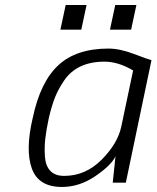

<svg xmlns="http://www.w3.org/2000/svg" viewBox="-20 -727 622 763"><path d="M235 -28Q320 -28 384 -92.5Q448 -157 462 -224L509 -447Q450 -482 395 -482Q340 -482 300 -463Q260 -444 235.5 -408Q211 -372 198 -338.5Q185 -305 174 -258Q164 -211 160 -176.5Q156 -142 158.5 -105Q161 -68 180 -48Q199 -28 235 -28ZM582 -488 480 -1H428L439 -106Q423 -71 359.5 -27.5Q296 16 226 16Q133 16 106.5 -57.5Q80 -131 110 -258Q140 -401 211.5 -467.5Q283 -534 411 -534Q456 -534 512.5 -512.5Q569 -491 582 -488ZM438 -707H522L501 -609H417ZM241 -707H324L303 -609H220ZM438 -707H522L501 -609H417ZM241 -707H324L303 -609H220Z"/></svg>

Font: Afta sans
Style: Italic
Weight: 400
Italic angle: -12°
Designer: par.qink
Foundry: Oriol Esparraguera Font
Version: Version 1.000